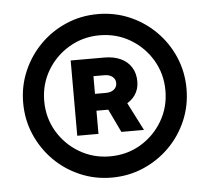

<svg xmlns="http://www.w3.org/2000/svg" viewBox="-45 -785 727 665"><g transform="rotate(-5 318.5 -453.0)"><path d="M317.9 -168.9Q259.3 -168.9 207.8 -191.2Q156.2 -213.4 117.4 -252.4Q78.6 -291.5 56.4 -343Q34.2 -394.5 34.2 -453.1Q34.2 -511.7 56.4 -563.2Q78.6 -614.7 117.4 -653.8Q156.2 -692.9 207.8 -715.1Q259.3 -737.3 317.9 -737.3Q377 -737.3 428.5 -715.1Q480 -692.9 519 -653.8Q558.1 -614.7 580.1 -563.2Q602.1 -511.7 602.1 -453.1Q602.1 -394.5 580.1 -343Q558.1 -291.5 519 -252.4Q480 -213.4 428.5 -191.2Q377 -168.9 317.9 -168.9ZM317.9 -242.7Q377 -242.7 424.6 -271Q472.2 -299.3 500.5 -347.2Q528.8 -395 528.8 -453.1Q528.8 -511.2 500.5 -559.1Q472.2 -606.9 424.3 -635.3Q376.5 -663.6 317.9 -663.6Q260.3 -663.6 212.2 -635.3Q164.1 -606.9 135.7 -559.1Q107.4 -511.2 107.4 -453.1Q107.4 -395 135.7 -347.2Q164.1 -299.3 212.2 -271Q260.3 -242.7 317.9 -242.7ZM364.3 -323.7 307.6 -442.4H382.3L442.9 -323.7ZM210.9 -323.7V-585.4H327.6Q360.8 -585.4 384.8 -574.2Q408.7 -563 421.6 -542.2Q434.6 -521.5 434.6 -493.2Q434.6 -466.3 420.9 -446.3Q407.2 -426.3 382.6 -415.3Q357.9 -404.3 323.7 -404.3H256.8V-462.9H322.3Q340.3 -462.9 350.8 -471.4Q361.3 -480 361.3 -493.7Q361.3 -507.3 350.8 -515.9Q340.3 -524.4 322.3 -524.4H284.7V-323.7Z"/></g></svg>

Font: Inter Cardless Display
Style: Bold
Weight: 700
Designer: Rasmus Andersson
Foundry: rsms
Version: Version 4.001;git-9221beed3